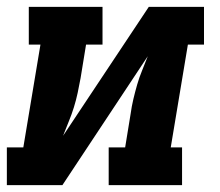

<svg xmlns="http://www.w3.org/2000/svg" viewBox="-21 -540 641 560"><path d="M-1 0V-110H47L97 -410H63V-520H278V-410H230L214 -312Q210 -290 205.5 -269Q201 -248 194.5 -227Q188 -206 179.5 -185.5Q171 -165 163 -144L413 -520H574V-410H527L477 -110H510V0H296V-110H344L360 -208Q363 -230 368 -251Q373 -272 379 -293Q385 -314 393.5 -334.5Q402 -355 410 -376L161 0Z"/></svg>

Font: Iosevka Etoile XBdObl
Style: Regular
Weight: 800
Italic angle: -9°
Designer: Belleve Invis
Foundry: Belleve Invis
Version: Version 15.5.2; ttfautohint (v1.8.4)